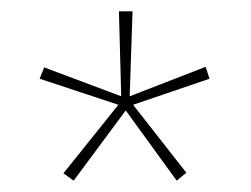

<svg xmlns="http://www.w3.org/2000/svg" viewBox="-20 -779 443 339"><path d="M214 -759H190L194 -609L58 -660L50 -640L189 -594L92 -473L110 -460L202 -584L292 -460L309 -474L215 -594L350 -640L343 -661L209 -609Z"/></svg>

Font: Noto Sans Gujarati Condensed Thin
Style: Regular
Weight: 100
Width: 3
Designer: Jelle Bosma - Monotype Design Team, Universal Thirst
Foundry: Monotype Imaging Inc.
Version: Version 2.106